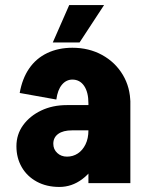

<svg xmlns="http://www.w3.org/2000/svg" viewBox="-20 -725 581 760"><path d="M330 0V-327H496V0ZM215 15 245 -105Q269 -105 288 -117.5Q307 -130 318.5 -153.5Q330 -177 330 -209L396 -219Q396 -152 371 -99Q346 -46 305 -15.5Q264 15 215 15ZM215 15Q164 15 125.5 -6Q87 -27 66 -63.5Q45 -100 45 -146L191 -156Q191 -134 206.5 -119.5Q222 -105 245 -105ZM45 -146Q45 -193 71.5 -229.5Q98 -266 143 -287.5Q188 -309 245 -309L265 -209Q230 -209 210.5 -195Q191 -181 191 -156ZM265 -209 245 -309H360V-209ZM330 -209V-317H396V-219ZM496 -316H330Q330 -360 313 -385Q296 -410 266 -410V-536Q332 -536 384 -507.5Q436 -479 466 -429Q496 -379 496 -316ZM203 -331 58 -357Q68 -414 95.5 -454Q123 -494 167 -515Q211 -536 267 -536V-410Q242 -410 225 -389.5Q208 -369 203 -331ZM295 -557H189L254 -705H392Z"/></svg>

Font: Akshar Light
Style: Regular
Weight: 300
Designer: Tall Chai
Foundry: Tall Chai
Version: Version 1.100